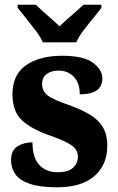

<svg xmlns="http://www.w3.org/2000/svg" viewBox="-20 -786 501 816"><path d="M222 10Q149 10 106 -5Q63 -20 45 -46Q27 -72 27 -105Q27 -147 54 -164Q81 -181 118 -181Q118 -116 147 -85Q176 -54 225 -54Q271 -54 291 -73.5Q311 -93 311 -120Q311 -150 284 -168.5Q257 -187 198 -208Q115 -236 74 -274Q33 -312 33 -385Q33 -469 91 -509Q149 -549 244 -549Q336 -549 375.5 -519Q415 -489 415 -453Q415 -385 319 -385Q319 -434 293.5 -460Q268 -486 230 -486Q198 -486 178.5 -471.5Q159 -457 159 -429Q159 -398 183 -380Q207 -362 272 -340Q322 -322 358.5 -301Q395 -280 415.5 -248Q436 -216 436 -166Q436 -86 381.5 -38Q327 10 222 10ZM162 -606Q152 -629 132 -655.5Q112 -682 91 -708Q70 -734 55 -753V-766H132Q143 -755 161.5 -738.5Q180 -722 199.5 -705Q219 -688 233 -674Q247 -688 266.5 -705Q286 -722 304.5 -738.5Q323 -755 335 -766H411V-753Q397 -734 375.5 -708Q354 -682 334 -655.5Q314 -629 304 -606Z"/></svg>

Font: Noto Serif SemiCondensed ExtraBold
Style: Regular
Weight: 800
Width: 4
Designer: Monotype Design Team
Foundry: Monotype Imaging Inc.
Version: Version 2.015